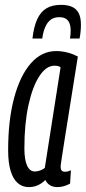

<svg xmlns="http://www.w3.org/2000/svg" viewBox="-20 -755 351 785"><path d="M214.1 10Q202.4 10 192.9 6.5Q183.5 3.1 176.6 -3.5Q169.7 -10 165.3 -19.1Q156.7 -10.3 146.3 -3.8Q135.9 2.8 124.2 6.4Q112.5 10 98 10Q70.8 10 51.8 -7.1Q32.8 -24.2 23 -57.9Q13.3 -91.6 13.3 -140.3Q13.3 -263.2 37.6 -354.3Q61.9 -445.5 106 -495.9Q150.2 -546.2 209.4 -546.2Q221.6 -546.2 233.4 -544.6Q245.2 -543 256.7 -540Q268.2 -537.1 278.4 -533Q288.6 -528.9 298.3 -524Q278.2 -398.5 265.3 -316.7Q252.3 -235 244.6 -186.8Q236.9 -138.6 233.4 -115.1Q229.8 -91.5 228.8 -83.6Q227.8 -75.7 227.8 -73.7Q227.8 -63.3 231.9 -58Q236 -52.8 245.7 -52.8Q251.9 -52.8 257.5 -54.2Q263.1 -55.6 269.9 -58.6L266.5 -4.3Q256.3 1.5 242.6 5.8Q228.9 10 214.1 10ZM163.2 -68.6 227.7 -479.9Q222.3 -483.7 216.5 -485Q210.7 -486.4 202.5 -486.4Q169.1 -486.4 141.2 -444.1Q113.3 -401.7 96.5 -325.8Q79.7 -249.8 79.7 -149.1Q79.7 -101.8 90.8 -77.9Q101.9 -53.9 121.8 -53.9Q129.3 -53.9 136.6 -55.8Q144 -57.6 151 -60.9Q158 -64.2 163.2 -68.6ZM229.8 -735.2Q255.4 -735.2 273.6 -727.5Q291.7 -719.8 301.3 -702.1Q310.9 -684.3 310.9 -653.7Q310.9 -640.1 309.4 -625Q307.9 -609.8 305.3 -597.5H266.1Q267.5 -605.8 268.2 -613.2Q268.9 -620.5 268.9 -630Q268.9 -647.3 264.2 -659.6Q259.5 -672 249.3 -678.3Q239.1 -684.7 221.9 -684.7Q200.6 -684.7 186.9 -674.1Q173.1 -663.4 164.7 -643.8Q156.2 -624.3 152.8 -597.5H112.7Q118.3 -646.9 132.5 -677.1Q146.6 -707.3 170.4 -721.3Q194.2 -735.2 229.8 -735.2Z"/></svg>

Font: Georama ExtraCondensed Thin
Style: Italic
Weight: 100
Width: 2
Italic angle: -9°
Designer: Jean-Baptiste Levee
Foundry: Production Type
Version: Version 1.001